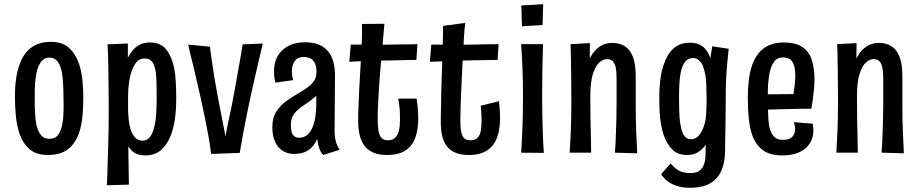

<svg xmlns="http://www.w3.org/2000/svg" viewBox="-20 -727 4374 913"><path d="M208 10Q149 10 116.5 -21Q84 -52 69 -103Q59 -138 55 -180Q51 -222 51 -269Q51 -300 53.5 -328.5Q56 -357 62 -383Q68 -409 77 -431Q95 -476 130.5 -502Q166 -528 223 -528Q277 -528 308.5 -499Q340 -470 356 -423Q367 -390 371.5 -349.5Q376 -309 376 -264Q376 -222 373 -183.5Q370 -145 361 -112Q351 -75 332 -47.5Q313 -20 283 -5Q253 10 208 10ZM215 -67Q244 -67 258 -87.5Q272 -108 277 -141Q280 -157 281 -174.5Q282 -192 282.5 -211Q283 -230 282 -250Q282 -286 280.5 -319.5Q279 -353 275 -379Q269 -413 255 -433Q241 -453 215 -453Q200 -453 189 -446Q178 -439 170 -425.5Q162 -412 157 -395Q152 -376 149 -353Q146 -330 145.5 -305Q145 -280 145 -254Q145 -235 145.5 -215.5Q146 -196 147.5 -178.5Q149 -161 151 -145Q157 -110 172 -88.5Q187 -67 215 -67Z M488 154Q489 140 490 113Q491 86 492 49Q493 12 494.5 -31.5Q496 -75 496.5 -120Q497 -165 497 -208Q497 -247 496.5 -292Q496 -337 495.5 -380.5Q495 -424 494 -459.5Q493 -495 491 -516L588 -520V-452Q597 -471 611.5 -488Q626 -505 646 -515Q666 -525 692 -525Q745 -525 771 -491Q797 -457 808 -404Q814 -373 816 -335.5Q818 -298 818 -259Q818 -227 815.5 -195Q813 -163 807 -134Q801 -105 791 -80Q774 -38 745 -13Q716 12 670 12Q650 12 634.5 6.5Q619 1 608.5 -9Q598 -19 590 -31L593 151ZM589 -217Q589 -171 595.5 -135Q602 -99 617.5 -78.5Q633 -58 657 -58Q678 -58 691.5 -74Q705 -90 712 -117Q720 -146 722.5 -183.5Q725 -221 725 -260Q725 -292 724.5 -320.5Q724 -349 722 -372Q719 -407 707 -428Q695 -449 667 -449Q641 -449 624 -425Q607 -401 598.5 -362Q590 -323 589 -275Z M875 -515 978 -505Q983 -469 987.5 -437Q992 -405 998 -367.5Q1004 -330 1014 -276Q1020 -246 1026 -213.5Q1032 -181 1039 -147.5Q1046 -114 1052 -79Q1057 -105 1062 -130Q1067 -155 1072.5 -179.5Q1078 -204 1082.5 -227Q1087 -250 1091 -273Q1099 -313 1104.5 -345.5Q1110 -378 1115 -406.5Q1120 -435 1125 -461.5Q1130 -488 1134 -516L1230 -520Q1226 -504 1219.5 -477Q1213 -450 1205 -415Q1197 -380 1188 -341Q1179 -302 1170 -261Q1159 -208 1150.5 -165.5Q1142 -123 1134.5 -83.5Q1127 -44 1120 0L984 5Q978 -41 971 -80.5Q964 -120 955 -163.5Q946 -207 934 -263Q923 -309 914.5 -347.5Q906 -386 898 -418Q890 -450 884 -474.5Q878 -499 875 -515Z M1517 10Q1505 -3 1498.5 -20.5Q1492 -38 1489 -60.5Q1486 -83 1485 -110Q1484 -137 1484 -169Q1484 -201 1484 -238Q1484 -257 1484 -275Q1484 -293 1484.5 -311.5Q1485 -330 1485 -348Q1485 -366 1485 -384Q1485 -412 1477 -427.5Q1469 -443 1455.5 -449.5Q1442 -456 1424 -456Q1395 -456 1381.5 -436.5Q1368 -417 1368 -389Q1368 -379 1369.5 -368Q1371 -357 1374 -346L1290 -334Q1286 -348 1284.5 -362Q1283 -376 1283 -389Q1283 -429 1300 -459.5Q1317 -490 1350 -508Q1383 -526 1430 -526Q1473 -526 1500.5 -513Q1528 -500 1544 -478Q1560 -456 1566.5 -427.5Q1573 -399 1573 -368Q1573 -329 1572.5 -297.5Q1572 -266 1572 -237Q1572 -208 1571.5 -177Q1571 -146 1571 -108Q1571 -78 1576.5 -56.5Q1582 -35 1595 -15ZM1379 5Q1346 5 1322.5 -11Q1299 -27 1287 -55Q1275 -83 1275 -121Q1275 -168 1295 -198Q1315 -228 1345 -249Q1375 -270 1405 -287Q1428 -300 1446 -314Q1464 -328 1474.5 -344.5Q1485 -361 1485 -384L1526 -367Q1524 -329 1509.5 -304.5Q1495 -280 1474 -262.5Q1453 -245 1428 -229Q1410 -217 1395 -203.5Q1380 -190 1371.5 -173.5Q1363 -157 1363 -132Q1363 -114 1366.5 -100.5Q1370 -87 1379 -79.5Q1388 -72 1403 -72Q1422 -72 1437 -82.5Q1452 -93 1462.5 -113.5Q1473 -134 1478.5 -165.5Q1484 -197 1484 -238L1523 -303Q1522 -247 1518 -199Q1514 -151 1504.5 -113.5Q1495 -76 1479.5 -49Q1464 -22 1439 -8.5Q1414 5 1379 5Z M1820 10Q1781 10 1754 -2Q1727 -14 1711.5 -36Q1696 -58 1689.5 -88Q1683 -118 1683 -155Q1683 -188 1685 -224Q1687 -260 1688 -299Q1691 -356 1693.5 -396Q1696 -436 1697.5 -464.5Q1699 -493 1700 -516Q1701 -539 1701.5 -561.5Q1702 -584 1701 -613L1808 -614Q1804 -568 1800 -522.5Q1796 -477 1792 -435.5Q1788 -394 1785.5 -357Q1783 -320 1781 -292Q1779 -255 1777.5 -223Q1776 -191 1776 -162Q1776 -130 1779.5 -107Q1783 -84 1793.5 -72Q1804 -60 1825 -60Q1847 -60 1859.5 -72.5Q1872 -85 1877 -106.5Q1882 -128 1882 -156Q1882 -173 1881.5 -190Q1881 -207 1879 -224.5Q1877 -242 1874 -258H1961Q1964 -241 1965.5 -225Q1967 -209 1968 -193.5Q1969 -178 1969 -163Q1969 -113 1955.5 -74Q1942 -35 1909.5 -12.5Q1877 10 1820 10ZM1641 -433 1648 -515Q1649 -515 1660 -515Q1671 -515 1687.5 -515Q1704 -515 1721 -514.5Q1738 -514 1751.5 -514Q1765 -514 1771 -514Q1789 -514 1813.5 -514.5Q1838 -515 1864 -515.5Q1890 -516 1913.5 -516Q1937 -516 1951 -516.5Q1965 -517 1965 -517L1960 -442Q1960 -442 1948 -442Q1936 -442 1916.5 -441.5Q1897 -441 1873.5 -440.5Q1850 -440 1828 -439.5Q1806 -439 1788 -439Q1766 -439 1740.5 -438Q1715 -437 1692.5 -436Q1670 -435 1655.5 -434Q1641 -433 1641 -433Z M2209 10Q2170 10 2144 -1.5Q2118 -13 2103 -34Q2088 -55 2082 -84Q2076 -113 2076 -149Q2076 -167 2076.5 -187.5Q2077 -208 2077.5 -231.5Q2078 -255 2078 -280Q2079 -312 2080 -344.5Q2081 -377 2082 -409Q2083 -441 2084 -473.5Q2085 -506 2086 -539Q2087 -572 2087 -604L2192 -618Q2188 -580 2185.5 -537Q2183 -494 2180.5 -448.5Q2178 -403 2176 -357.5Q2174 -312 2172 -269Q2171 -234 2170 -204.5Q2169 -175 2169 -154Q2169 -124 2172.5 -103Q2176 -82 2186 -71Q2196 -60 2215 -60Q2240 -60 2251.5 -72.5Q2263 -85 2266.5 -107Q2270 -129 2270 -157Q2270 -167 2269.5 -178Q2269 -189 2268 -200.5Q2267 -212 2266 -224L2353 -246Q2355 -225 2356.5 -205.5Q2358 -186 2358 -168Q2358 -112 2343.5 -72.5Q2329 -33 2296 -11.5Q2263 10 2209 10ZM2024 -433 2031 -515Q2033 -515 2050 -515Q2067 -515 2089.5 -514.5Q2112 -514 2131.5 -514Q2151 -514 2158 -514Q2174 -514 2197.5 -514.5Q2221 -515 2248.5 -515.5Q2276 -516 2302.5 -516.5Q2329 -517 2351 -517L2346 -442Q2331 -442 2313.5 -441.5Q2296 -441 2277 -441Q2258 -441 2239.5 -440.5Q2221 -440 2204 -439.5Q2187 -439 2175 -439Q2154 -439 2126 -437.5Q2098 -436 2071 -435Q2044 -434 2024 -433Z M2566 0 2458 -1Q2459 -13 2460.5 -38Q2462 -63 2463.5 -97.5Q2465 -132 2466 -175Q2467 -218 2467 -267Q2467 -334 2465 -387Q2463 -440 2461 -473.5Q2459 -507 2458 -517H2562Q2562 -509 2561 -474.5Q2560 -440 2559 -386.5Q2558 -333 2558 -266Q2558 -219 2559 -177Q2560 -135 2561 -100Q2562 -65 2563.5 -39.5Q2565 -14 2566 0ZM2560 -608 2462 -602 2459 -701 2563 -707Z M3010 2 2904 -1Q2906 -23 2907 -46Q2908 -69 2909 -96.5Q2910 -124 2911 -158Q2912 -192 2912 -237Q2912 -253 2912 -271Q2912 -289 2912 -310.5Q2912 -332 2912 -358Q2912 -390 2907 -409.5Q2902 -429 2892 -437.5Q2882 -446 2866 -446Q2849 -446 2830.5 -430.5Q2812 -415 2799.5 -376Q2787 -337 2787 -267L2747 -234Q2747 -275 2751 -315.5Q2755 -356 2764.5 -393.5Q2774 -431 2790.5 -460Q2807 -489 2832 -506Q2857 -523 2892 -523Q2924 -523 2949 -508.5Q2974 -494 2988.5 -459.5Q3003 -425 3003 -365Q3003 -329 3003 -309.5Q3003 -290 3003 -276.5Q3003 -263 3003 -243Q3003 -194 3003.5 -158Q3004 -122 3005.5 -95Q3007 -68 3008 -45Q3009 -22 3010 2ZM2689 -1Q2690 -25 2691.5 -47.5Q2693 -70 2694 -97Q2695 -124 2696 -160Q2697 -196 2697 -247Q2697 -317 2696 -374.5Q2695 -432 2694.5 -469.5Q2694 -507 2693 -517L2785 -522Q2785 -504 2784.5 -466Q2784 -428 2785 -376.5Q2786 -325 2787 -267Q2787 -198 2788 -151Q2789 -104 2790 -69.5Q2791 -35 2791 -1Z M3261 166Q3228 166 3201.5 158Q3175 150 3155.5 135.5Q3136 121 3124 101L3169 50Q3188 73 3208.5 84.5Q3229 96 3265 96Q3287 96 3302 87.5Q3317 79 3326 58.5Q3335 38 3335 2Q3335 -8 3335.5 -18.5Q3336 -29 3336 -39Q3321 -17 3299.5 -3.5Q3278 10 3247 10Q3203 10 3177 -16Q3151 -42 3136 -84Q3128 -108 3123 -137Q3118 -166 3116.5 -197.5Q3115 -229 3115 -262Q3115 -291 3117 -318.5Q3119 -346 3123.5 -372Q3128 -398 3136 -419Q3151 -467 3181.5 -495.5Q3212 -524 3262 -524Q3296 -524 3319.5 -507.5Q3343 -491 3358 -451Q3360 -465 3362.5 -479Q3365 -493 3367 -507L3445 -495Q3442 -464 3438.5 -428.5Q3435 -393 3433 -353Q3431 -313 3431 -266Q3431 -215 3430.5 -178Q3430 -141 3429.5 -114Q3429 -87 3428.5 -64Q3428 -41 3428 -16Q3428 26 3419 60Q3410 94 3390 117.5Q3370 141 3338.5 153.5Q3307 166 3261 166ZM3266 -65Q3279 -65 3288.5 -70.5Q3298 -76 3306 -86Q3314 -96 3320 -109Q3329 -129 3333 -147.5Q3337 -166 3338 -188.5Q3339 -211 3340 -242Q3340 -269 3339.5 -292.5Q3339 -316 3338 -335Q3337 -354 3334 -370.5Q3331 -387 3326 -403Q3322 -418 3314.5 -428.5Q3307 -439 3298 -445Q3289 -451 3276 -451Q3251 -451 3237 -432Q3223 -413 3217 -382Q3212 -357 3210.5 -326.5Q3209 -296 3209 -263Q3209 -237 3209.5 -213Q3210 -189 3211.5 -167.5Q3213 -146 3217 -128Q3220 -108 3226.5 -94Q3233 -80 3242.5 -72.5Q3252 -65 3266 -65Z M3700 12Q3641 12 3607.5 -13Q3574 -38 3558 -82Q3545 -118 3540.5 -164Q3536 -210 3536 -264Q3536 -309 3541 -348Q3546 -387 3557 -419Q3569 -452 3588.5 -475.5Q3608 -499 3637.5 -512Q3667 -525 3708 -525Q3763 -525 3794.5 -504Q3826 -483 3839.5 -444Q3853 -405 3853 -352Q3853 -330 3851 -307.5Q3849 -285 3846 -261Q3843 -237 3838 -210L3752 -268Q3754 -287 3756.5 -304Q3759 -321 3760.5 -337.5Q3762 -354 3762 -368Q3762 -408 3749 -431Q3736 -454 3703 -454Q3675 -454 3660 -432.5Q3645 -411 3638 -373Q3636 -358 3634 -341Q3632 -324 3631.5 -306Q3631 -288 3631 -270Q3631 -240 3631.5 -214Q3632 -188 3633.5 -165.5Q3635 -143 3638 -125Q3645 -95 3659.5 -78.5Q3674 -62 3703 -62Q3734 -62 3747.5 -76.5Q3761 -91 3761 -113Q3761 -121 3759.5 -129Q3758 -137 3755 -146L3844 -139Q3846 -132 3847 -123.5Q3848 -115 3848 -107Q3848 -74 3831.5 -46.5Q3815 -19 3782 -3.5Q3749 12 3700 12ZM3567 -203 3565 -278 3827 -280 3838 -210Q3838 -210 3820 -210Q3802 -210 3773 -209.5Q3744 -209 3708 -208Q3672 -207 3635 -206Q3598 -205 3567 -203Z M4278 2 4172 -1Q4174 -23 4175 -46Q4176 -69 4177 -96.5Q4178 -124 4179 -158Q4180 -192 4180 -237Q4180 -253 4180 -271Q4180 -289 4180 -310.5Q4180 -332 4180 -358Q4180 -390 4175 -409.5Q4170 -429 4160 -437.5Q4150 -446 4134 -446Q4117 -446 4098.5 -430.5Q4080 -415 4067.5 -376Q4055 -337 4055 -267L4015 -234Q4015 -275 4019 -315.5Q4023 -356 4032.5 -393.5Q4042 -431 4058.5 -460Q4075 -489 4100 -506Q4125 -523 4160 -523Q4192 -523 4217 -508.5Q4242 -494 4256.5 -459.5Q4271 -425 4271 -365Q4271 -329 4271 -309.5Q4271 -290 4271 -276.5Q4271 -263 4271 -243Q4271 -194 4271.5 -158Q4272 -122 4273.5 -95Q4275 -68 4276 -45Q4277 -22 4278 2ZM3957 -1Q3958 -25 3959.5 -47.5Q3961 -70 3962 -97Q3963 -124 3964 -160Q3965 -196 3965 -247Q3965 -317 3964 -374.5Q3963 -432 3962.5 -469.5Q3962 -507 3961 -517L4053 -522Q4053 -504 4052.5 -466Q4052 -428 4053 -376.5Q4054 -325 4055 -267Q4055 -198 4056 -151Q4057 -104 4058 -69.5Q4059 -35 4059 -1Z"/></svg>

Font: Truculenta SemiBold
Style: Regular
Weight: 600
Version: Version 1.002